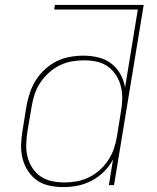

<svg xmlns="http://www.w3.org/2000/svg" viewBox="-20 -755 640 783"><path d="M239 8Q209 8 181 2Q153 -4 131 -19.5Q109 -35 94 -58Q79 -81 72 -108.5Q65 -136 66 -165Q67 -194 72 -223L88 -323Q93 -350 102 -377Q111 -404 126.5 -428.5Q142 -453 164 -473Q186 -493 211.5 -505.5Q237 -518 265 -523Q293 -528 320 -528Q351 -528 380.5 -521Q410 -514 433 -496.5Q456 -479 470.5 -453.5Q485 -428 490 -398L542 -716H201L204 -735H566L445 0H424L441 -105Q427 -78 404.5 -55.5Q382 -33 354.5 -18.5Q327 -4 297.5 2Q268 8 239 8ZM243 -11Q268 -11 293 -15.5Q318 -20 342 -31.5Q366 -43 386.5 -61.5Q407 -80 421.5 -102Q436 -124 444.5 -149Q453 -174 457 -199L473 -299Q478 -325 478.5 -351.5Q479 -378 473 -402.5Q467 -427 453.5 -448Q440 -469 420 -483.5Q400 -498 375 -503.5Q350 -509 323 -509Q298 -509 272.5 -504.5Q247 -500 223.5 -488.5Q200 -477 179.5 -458.5Q159 -440 144 -417.5Q129 -395 121 -370Q113 -345 109 -320L92 -220Q88 -194 87 -167.5Q86 -141 92 -116.5Q98 -92 111.5 -71Q125 -50 145 -36Q165 -22 190.5 -16.5Q216 -11 243 -11Z"/></svg>

Font: Iosevka Aile Thin
Style: Italic
Weight: 100
Italic angle: -9°
Designer: Belleve Invis
Foundry: Belleve Invis
Version: Version 31.1.0; ttfautohint (v1.8.4)